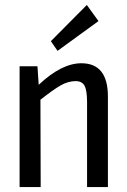

<svg xmlns="http://www.w3.org/2000/svg" viewBox="-20 -754 512 774"><path d="M212 -549 185 -588 330 -734 377 -669ZM308 -499Q415 -499 415 -365V0H331V-341Q331 -389 321 -408Q311 -427 285 -427Q255 -427 225 -410Q195 -393 143 -352L144 0H59V-487H131L136 -412Q228 -499 308 -499Z"/></svg>

Font: exo2condensed_r
Style: Regular
Weight: 400
Width: 3
Designer: Natanael Gama
Version: Version 1.001;PS 001.001;hotconv 1.0.70;makeotf.lib2.5.58329